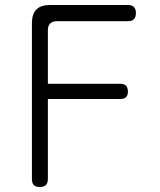

<svg xmlns="http://www.w3.org/2000/svg" viewBox="-20 -750 640 770"><path d="M172 -414H463Q478 -414 485.5 -406Q493 -398 493 -383Q493 -368 485.5 -360.5Q478 -353 463 -353H172V-32Q172 -16 164 -8Q156 0 140 0Q123 0 115.5 -8Q108 -16 108 -32V-656Q108 -694 126 -712Q144 -730 181 -730H493Q509 -730 517 -722Q525 -714 525 -698Q525 -681 517 -673Q509 -665 493 -665H209Q191 -665 181.5 -656Q172 -647 172 -629Z"/></svg>

Font: Maple Mono NL ExtraLight
Style: Regular
Weight: 275
Monospace: yes
Designer: subframe7536
Version: Version 7.000